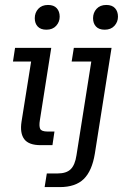

<svg xmlns="http://www.w3.org/2000/svg" viewBox="-20 -592 519 783"><path d="M146 0Q97.2 0 78.9 -24.5Q60.6 -49 67.8 -95.8L106.9 -341H32.9L41.4 -396.7H189L142.7 -102.3Q138.7 -78 143.8 -66.8Q148.9 -55.6 174 -55.6H202.1L193.9 0ZM169.4 -470.9Q145.8 -470.9 133.8 -483.8Q121.8 -496.7 121.8 -517.7Q121.8 -540.4 136.2 -556.1Q150.7 -571.8 175.8 -571.8Q199.4 -571.8 211.4 -558.6Q223.4 -545.4 223.4 -524Q223.4 -502.6 209 -486.7Q194.6 -470.9 169.4 -470.9ZM162 171 170.9 115.4H214.4Q250.9 115.4 268.5 97.9Q286.1 80.4 291.9 41.1L352.3 -341H272.2L281.1 -396.7H434.9L366.8 34.6Q355.3 104.9 321.7 137.9Q288 171 223.4 171ZM407.1 -470.9Q383.5 -470.9 371.5 -483.8Q359.5 -496.7 359.5 -517.7Q359.5 -540.4 373.9 -556.1Q388.4 -571.8 413.5 -571.8Q437.1 -571.8 449.1 -558.6Q461.1 -545.4 461.1 -524Q461.1 -502.6 446.7 -486.7Q432.3 -470.9 407.1 -470.9Z"/></svg>

Font: Rokkitt SemiBold
Style: Italic
Weight: 600
Italic angle: -9°
Designer: Vernon Adams
Foundry: Vernon Adams
Version: Version 3.103